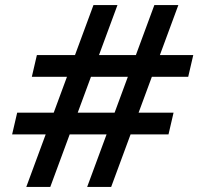

<svg xmlns="http://www.w3.org/2000/svg" viewBox="-20 -740 785 760"><path d="M84 0 350 -720H445L179 0ZM325 0 591 -720H686L420 0ZM126 -522H745L725 -436H106ZM48 -294H667L647 -208H28Z"/></svg>

Font: Instrument Sans Medium
Style: Italic
Weight: 500
Italic angle: -13°
Designer: Rodrigo Fuenzalida
Foundry: fragTYPE
Version: Version 1.000;gftools[0.9.28]